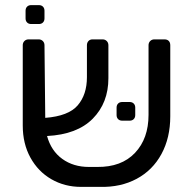

<svg xmlns="http://www.w3.org/2000/svg" viewBox="-20 -725 750 751"><path d="M69 0ZM646 -548V-270Q646 -186 611.5 -122.5Q577 -59 514.5 -25.5Q452 8 371 6H297Q233 6 181 -24Q129 -54 99 -108.5Q69 -163 69 -234V-548Q69 -558 75.5 -564.5Q82 -571 92 -571H131Q141 -571 147.5 -564.5Q154 -558 154 -548L157 -264Q248 -271 284 -313Q320 -355 320 -423V-548Q320 -558 326 -564.5Q332 -571 342 -571H381Q391 -571 397.5 -564.5Q404 -558 404 -548V-419Q404 -323 343 -261Q282 -199 164 -193Q180 -135 223.5 -103.5Q267 -72 328 -72H360Q455 -71 508 -127Q561 -183 561 -276V-548Q561 -558 567.5 -564.5Q574 -571 584 -571H623Q634 -571 640 -565Q646 -559 646 -548ZM436 -275V-304Q436 -314 442 -320Q448 -326 458 -326H487Q497 -326 503 -320Q509 -314 509 -304V-275Q509 -265 503 -259Q497 -253 487 -253H458Q448 -253 442 -259Q436 -265 436 -275ZM80 -653V-683Q80 -693 86 -699Q92 -705 102 -705H132Q142 -705 148 -699Q154 -693 154 -683V-653Q154 -643 148 -637Q142 -631 132 -631H102Q92 -631 86 -637Q80 -643 80 -653Z"/></svg>

Font: Hezaedrus
Style: Regular
Weight: 400
Designer: Hubert & Fischer
Foundry: Hubert & Fischer
Version: Version 1.10;September 3, 2019;FontCreator 11.5.0.2425 64-bi